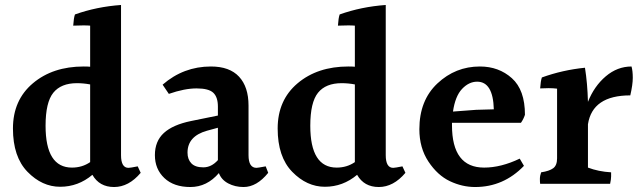

<svg xmlns="http://www.w3.org/2000/svg" viewBox="-20 -785 2561 771"><path d="M289 -451Q225 -451 194 -412.5Q163 -374 163 -280Q163 -112 269 -112Q310 -112 342 -134V-446Q315 -451 289 -451ZM545 -91Q497 -34 438 -34Q379 -34 351 -83Q294 -35 221.5 -35Q149 -35 90.5 -95Q32 -155 32 -269Q32 -383 112 -450.5Q192 -518 316 -518Q333 -518 342 -517V-682Q332 -683 315 -683Q298 -683 274 -682Q276 -713 281 -727Q368 -758 466 -765V-162Q466 -111 496 -111Q503 -111 533 -117Z M733 -172Q733 -145 748.5 -129Q764 -113 796.5 -113Q829 -113 855 -142V-272L811 -260Q733 -238 733 -172ZM958 -34Q924 -34 896.5 -48.5Q869 -63 859 -90Q811 -34 744.5 -34Q678 -34 640 -70Q602 -106 602 -162Q602 -218 638 -251Q674 -284 747 -299L855 -321V-357Q855 -395 836.5 -412.5Q818 -430 769.5 -430Q721 -430 658 -408L633 -445Q717 -518 827 -518Q902 -518 940 -477Q978 -436 978 -361V-162Q978 -111 1010 -111Q1015 -111 1047 -117L1057 -91Q1011 -34 958 -34Z M1352 -451Q1288 -451 1257 -412.5Q1226 -374 1226 -280Q1226 -112 1332 -112Q1373 -112 1405 -134V-446Q1378 -451 1352 -451ZM1608 -91Q1560 -34 1501 -34Q1442 -34 1414 -83Q1357 -35 1284.5 -35Q1212 -35 1153.5 -95Q1095 -155 1095 -269Q1095 -383 1175 -450.5Q1255 -518 1379 -518Q1396 -518 1405 -517V-682Q1395 -683 1378 -683Q1361 -683 1337 -682Q1339 -713 1344 -727Q1431 -758 1529 -765V-162Q1529 -111 1559 -111Q1566 -111 1596 -117Z M1896 -457Q1863 -457 1835.5 -428Q1808 -399 1799 -337L1892 -344L1963 -346Q1960 -457 1896 -457ZM1795 -292V-282Q1795 -112 1924 -112Q1992 -112 2067 -148L2084 -119Q2002 -34 1888 -34Q1836 -34 1786.5 -57.5Q1737 -81 1700.5 -136Q1664 -191 1664 -266Q1664 -382 1736.5 -450Q1809 -518 1907 -518Q1983 -518 2035.5 -471Q2088 -424 2088 -324Q2082 -306 2072 -292Z M2217 -149V-429Q2201 -431 2183.5 -431Q2166 -431 2149 -430Q2151 -460 2156 -474Q2239 -504 2329 -513Q2339 -451 2341 -376Q2366 -439 2412.5 -478.5Q2459 -518 2516 -518Q2521 -500 2521 -472.5Q2521 -445 2511 -402Q2359 -402 2341 -286V-112Q2383 -96 2434 -93Q2434 -88 2434 -76.5Q2434 -65 2430 -47H2149Q2148 -54 2148 -66.5Q2148 -79 2153 -93Q2186 -98 2201.5 -109.5Q2217 -121 2217 -149Z"/></svg>

Font: Halant Semibold
Style: Regular
Weight: 600
Version: Version 1.100;PS 1.0;hotconv 1.0.78;makeotf.lib2.5.61930; tt